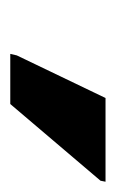

<svg xmlns="http://www.w3.org/2000/svg" viewBox="56 -862 230 383"><g transform="rotate(90 171.5 -671.0)"><path d="M88 -576H188L341 -756L343 -766H176L91 -589Z"/></g></svg>

Font: Noto Sans
Style: Bold Italic
Weight: 700
Italic angle: -12°
Designer: Monotype Design Team
Foundry: Monotype Imaging Inc.
Version: Version 2.013